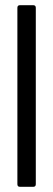

<svg xmlns="http://www.w3.org/2000/svg" viewBox="-20 -720 206 740"><path d="M47 -10V-690Q47 -700 57 -700H108Q118 -700 118 -690V-10Q118 0 108 0H57Q47 0 47 -10Z"/></svg>

Font: Barlow Condensed
Style: Regular
Weight: 400
Width: 3
Designer: Jeremy Tribby
Foundry: Tribby Type
Version: Version 1.500